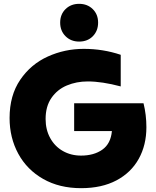

<svg xmlns="http://www.w3.org/2000/svg" viewBox="-20 -972 814 1002"><path d="M30 -356Q30 -474 85.5 -555.5Q141 -637 229.5 -677Q318 -717 417 -717Q518 -717 610 -686V-521Q512 -547 438 -547Q379 -547 329 -526Q279 -505 248.5 -461Q218 -417 218 -351Q218 -295 242 -251.5Q266 -208 308 -184Q350 -160 403 -160Q470 -160 514 -191Q558 -222 564 -288H367V-433H729Q744 -373 744 -308Q744 -215 704 -143Q664 -71 587.5 -30.5Q511 10 403 10Q290 10 205.5 -38Q121 -86 75.5 -169.5Q30 -253 30 -356ZM294 -854Q294 -897 322 -924.5Q350 -952 393 -952Q436 -952 464 -924.5Q492 -897 492 -854Q492 -811 464.5 -783Q437 -755 393 -755Q350 -755 322 -783Q294 -811 294 -854Z"/></svg>

Font: Chess Sans ExtraBold
Style: Regular
Weight: 800
Designer: Wolf Bōese
Foundry: Wolf Bōese
Version: Version 7.223